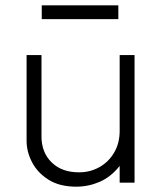

<svg xmlns="http://www.w3.org/2000/svg" viewBox="-20 -687 611 722"><path d="M267 15Q204 15 162.5 -11.2Q121 -37.5 100.5 -77Q80 -116.5 80 -157V-480H136V-174Q136 -114 174 -76.5Q212 -39 277 -39Q319 -39 353.8 -58.5Q388.5 -78 409.2 -113.2Q430 -148.5 430 -195V-480H486V0H430V-63Q396.5 -21 354.2 -3Q312 15 267 15ZM137 -615V-667H425V-615Z"/></svg>

Font: Geologica Thin
Style: Regular
Weight: 100
Designer: Sindre Bremnes, Frode Helland
Foundry: Monokrom Skriftforlag AS
Version: Version 1.010; ttfautohint (v1.8.4.7-5d5b);gftools[0.9.28]